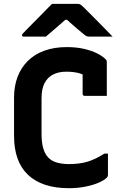

<svg xmlns="http://www.w3.org/2000/svg" viewBox="-20 -967 640 1007"><path d="M341.2 20Q269.3 20 215.1 1.6Q160.9 -16.9 125.1 -51.7Q89.2 -86.6 71.4 -137.5Q53.7 -188.5 53.7 -253.8V-455.6Q53.7 -514.9 71.9 -563.3Q90.1 -611.7 125.5 -647Q160.9 -682.3 212.5 -701.1Q264.1 -720 330.1 -720Q380.8 -720 421.2 -710.6Q461.7 -701.1 490.4 -686.5Q519.1 -671.9 534.5 -655.6Q537.4 -653.7 538.3 -650.9Q539.2 -648 539.7 -645.1Q540.2 -642.3 540.2 -638.7Q540.2 -602 540.2 -554.4Q540.2 -506.8 540.2 -464.1Q511.4 -464.1 482.3 -464.1Q453.2 -464.1 424.4 -464.1Q419.4 -464.1 416.4 -467.1Q413.4 -470.1 413.4 -475.1Q413.4 -492.6 413.4 -510.8Q413.4 -529.1 413.4 -551.6Q413.4 -574.1 413.4 -604.2L440.6 -561.8Q415.7 -578.4 388.8 -584.7Q361.9 -591 327.6 -591Q287.8 -591 258.6 -576.3Q229.5 -561.5 213.7 -531Q197.9 -500.4 197.9 -452.3V-264.8Q197.9 -220.5 206.7 -189.5Q215.5 -158.5 234.5 -139.3Q252.8 -121 280.7 -113.7Q308.5 -106.4 342.1 -106.4Q396.8 -106.4 439 -119Q481.1 -131.6 527.4 -161.5H546.2Q546.2 -147.1 546.2 -133.5Q546.2 -119.9 546.2 -106.7Q546.2 -93.5 546.2 -79.6Q546.2 -65.7 546.2 -50.8Q546.2 -46 544.8 -42.3Q543.3 -38.5 540.5 -35.6Q526 -21.2 497 -8.7Q467.9 3.9 428 11.9Q388.2 20 341.2 20ZM252.6 -946.6Q267.2 -946.6 294.1 -946.6Q321 -946.6 347.9 -946.6Q374.9 -946.6 388.5 -946.6Q395.7 -946.6 401.3 -943.5Q406.8 -940.4 420.3 -927.3Q428.3 -919.4 444.8 -902.8Q461.3 -886.1 482.9 -864.6Q504.5 -843.1 527 -819.8Q549.5 -796.6 570.5 -775.1Q544.8 -775.3 510.4 -775.2Q476 -775.1 450.4 -775.1Q439.4 -775.1 434.8 -777.1Q430.2 -779 422.2 -785.1Q406.9 -797.4 378.8 -821.3Q350.7 -845.1 309.3 -883.7L361.6 -863Q345.6 -863 329.2 -863Q312.7 -863 295.9 -863L346.5 -885.4Q307.7 -849.4 276.3 -822.7Q245 -796 220.7 -775.1H106.6Q102.4 -775.1 99.9 -775.7Q97.4 -776.3 96.4 -778.2Q95.4 -780.1 95.4 -782.1Q95.4 -786.1 99.1 -790.2Q102.7 -794.3 116.1 -808.3Q129.1 -821.9 146.8 -839.4Q164.5 -857 183.8 -876.6Q203.1 -896.3 221 -914.7Q238.9 -933.1 252.6 -946.6Z"/></svg>

Font: Recursive Sans Linear Light
Style: Regular
Weight: 300
Version: Version 1.085